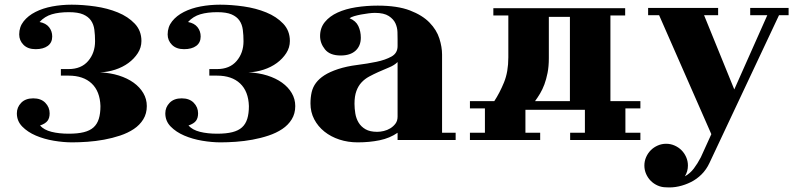

<svg xmlns="http://www.w3.org/2000/svg" viewBox="-20 -537 3393 820"><path d="M52 -53Q52 -79 70.5 -98Q89 -117 122 -117Q155 -117 173.5 -98Q192 -79 192 -53Q192 -33 183 -21Q174 -9 151 -1Q168 18 200 26Q232 34 274 34Q312 34 338 27.5Q364 21 379.5 7Q395 -7 402 -29.5Q409 -52 409 -84Q407 -147 371.5 -180.5Q336 -214 273 -214H240V-242H273Q327 -242 356.5 -276.5Q386 -311 386 -361Q386 -387 383 -410Q380 -433 368.5 -449.5Q357 -466 335 -475.5Q313 -485 274 -485Q232 -485 201.5 -476Q171 -467 149 -443Q176 -438 189.5 -421Q203 -404 203 -381Q203 -355 184 -341Q165 -327 132 -327Q99 -327 80.5 -345.5Q62 -364 62 -390Q62 -422 81 -446Q100 -470 131.5 -486Q163 -502 203 -509.5Q243 -517 286 -517Q334 -517 386.5 -509.5Q439 -502 483 -484Q527 -466 555.5 -436Q584 -406 584 -362Q584 -334 568.5 -310Q553 -286 528.5 -268Q504 -250 472 -239.5Q440 -229 407 -228Q451 -226 487.5 -214.5Q524 -203 550.5 -184Q577 -165 592 -139.5Q607 -114 607 -84Q607 -52 592 -27.5Q577 -3 551.5 14Q526 31 493 42Q460 53 424.5 59.5Q389 66 353.5 68.5Q318 71 288 71Q251 71 209.5 64Q168 57 133 42Q98 27 75 3.5Q52 -20 52 -53Z M686 -53Q686 -79 704.5 -98Q723 -117 756 -117Q789 -117 807.5 -98Q826 -79 826 -53Q826 -33 817 -21Q808 -9 785 -1Q802 18 834 26Q866 34 908 34Q946 34 972 27.5Q998 21 1013.5 7Q1029 -7 1036 -29.5Q1043 -52 1043 -84Q1041 -147 1005.5 -180.5Q970 -214 907 -214H874V-242H907Q961 -242 990.5 -276.5Q1020 -311 1020 -361Q1020 -387 1017 -410Q1014 -433 1002.5 -449.5Q991 -466 969 -475.5Q947 -485 908 -485Q866 -485 835.5 -476Q805 -467 783 -443Q810 -438 823.5 -421Q837 -404 837 -381Q837 -355 818 -341Q799 -327 766 -327Q733 -327 714.5 -345.5Q696 -364 696 -390Q696 -422 715 -446Q734 -470 765.5 -486Q797 -502 837 -509.5Q877 -517 920 -517Q968 -517 1020.5 -509.5Q1073 -502 1117 -484Q1161 -466 1189.5 -436Q1218 -406 1218 -362Q1218 -334 1202.5 -310Q1187 -286 1162.5 -268Q1138 -250 1106 -239.5Q1074 -229 1041 -228Q1085 -226 1121.5 -214.5Q1158 -203 1184.5 -184Q1211 -165 1226 -139.5Q1241 -114 1241 -84Q1241 -52 1226 -27.5Q1211 -3 1185.5 14Q1160 31 1127 42Q1094 53 1058.5 59.5Q1023 66 987.5 68.5Q952 71 922 71Q885 71 843.5 64Q802 57 767 42Q732 27 709 3.5Q686 -20 686 -53Z M1521 -376Q1521 -341 1498.5 -320.5Q1476 -300 1435 -300Q1389 -300 1368 -326Q1347 -352 1347 -383Q1347 -418 1367.5 -443Q1388 -468 1422 -483.5Q1456 -499 1500.5 -506Q1545 -513 1593 -513Q1677 -513 1730.5 -492.5Q1784 -472 1814.5 -440.5Q1845 -409 1856.5 -372.5Q1868 -336 1868 -304V30H1926V61H1678V30Q1645 53 1601.5 62Q1558 71 1508 71Q1466 71 1429.5 59Q1393 47 1365.5 25Q1338 3 1322 -27.5Q1306 -58 1306 -95Q1306 -121 1311 -143Q1316 -165 1329.5 -183Q1343 -201 1365.5 -215.5Q1388 -230 1424 -242Q1461 -254 1505 -259.5Q1549 -265 1587.5 -273Q1626 -281 1652 -295.5Q1678 -310 1678 -340V-369Q1678 -381 1677.5 -400Q1677 -419 1669 -437Q1661 -455 1640.5 -468.5Q1620 -482 1581 -482Q1570 -482 1554 -480Q1538 -478 1522 -475Q1506 -472 1492.5 -468Q1479 -464 1473 -459Q1500 -448 1510.5 -425.5Q1521 -403 1521 -376ZM1678 -272Q1664 -258 1641.5 -249Q1619 -240 1595 -229Q1575 -220 1556.5 -210Q1538 -200 1524 -185Q1510 -170 1502 -148Q1494 -126 1494 -94Q1494 -74 1497.5 -52.5Q1501 -31 1511.5 -13.5Q1522 4 1541 15Q1560 26 1591 26Q1604 26 1619 22.5Q1634 19 1647 11Q1660 3 1669 -9Q1678 -21 1678 -39Z M2224 -68V30H2287V61H1987V30H2051V-74H1987V-105H2091Q2114 -140 2132.5 -185Q2151 -230 2151 -292V-471H2087V-502H2650V-471H2587V-105H2715V-74H2651V30H2715V61H2415V30H2478V-68ZM2414 -465H2324V-289Q2324 -253 2318.5 -225.5Q2313 -198 2305 -176.5Q2297 -155 2286.5 -137.5Q2276 -120 2265 -105H2414Z M2732 170Q2732 151 2739.5 134Q2747 117 2759.5 104.5Q2772 92 2789 84.5Q2806 77 2825 77Q2844 77 2861 84.5Q2878 92 2890.5 104.5Q2903 117 2910.5 134Q2918 151 2918 170Q2918 195 2905 216Q2927 204 2943 183Q2959 162 2973 135L3018 36L2795 -472H2748V-503H3047V-472H2987L3116 -155L3257 -472H3184V-503H3348V-472H3307L3010 159Q2997 187 2976.5 207.5Q2956 228 2931 240.5Q2906 253 2879 259Q2852 265 2825 263Q2806 263 2789 255.5Q2772 248 2759.5 235.5Q2747 223 2739.5 206Q2732 189 2732 170Z"/></svg>

Font: Cafe24 ClassicType
Style: Regular
Weight: 400
Designer: Cafe24 thkim, hmlim, mnelim & 4IR
Foundry: Cafe24
Version: Version 1.000